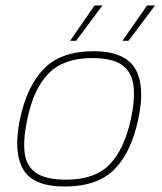

<svg xmlns="http://www.w3.org/2000/svg" viewBox="-20 -671 592 701"><path d="M236 -522 325 -651H354L258 -522ZM427 -522 517 -651H546L449 -522ZM216 10Q101 10 64.5 -53Q28 -116 53 -237Q79 -358 141.5 -421Q204 -484 321 -484Q435 -484 473 -421Q511 -358 485 -237Q460 -116 398 -53Q336 10 216 10ZM222 -15Q326 -15 380 -70.5Q434 -126 458 -237Q474 -311 467 -360.5Q460 -410 424.5 -434.5Q389 -459 316 -459Q213 -459 158 -403.5Q103 -348 80 -237Q64 -163 70 -113.5Q76 -64 112 -39.5Q148 -15 222 -15Z"/></svg>

Font: Kanit Thin
Style: Italic
Weight: 250
Italic angle: -12°
Designer: Katatrad Team
Foundry: CadsonDemak
Version: Version 2.000; ttfautohint (v1.8.3)